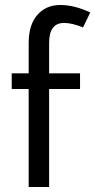

<svg xmlns="http://www.w3.org/2000/svg" viewBox="-20 -750 382 770"><path d="M95 -456V-577Q95 -651 130 -690.5Q165 -730 221.5 -730Q278 -730 342 -700L313 -640Q269 -658 237 -658Q177 -658 177 -578V-456H301V-393H177V0H95V-393H27V-456Z"/></svg>

Font: Average Sans
Style: Regular
Weight: 400
Designer: Eduardo Rodriguez Tunni
Foundry: Eduardo Rodriguez Tunni
Version: Version 1.001